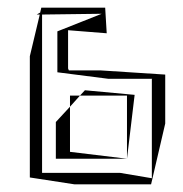

<svg xmlns="http://www.w3.org/2000/svg" viewBox="-20 -467 478 502"><path d="M255 -447H88L85 -434L83 -433L76 -429H84L58 -320V-3L175 15H375L412 -144V-272L242 -283H160L158 -288V-388L259 -380ZM246 -431 130 -385V-278L263 -261H378L377 -260V-1L294 -15H90V-429ZM126 -52H312L163 -70V-188L126 -148ZM312 -212V-52L332 -219L202 -231L189 -217H312ZM163 -217H189L163 -188Z"/></svg>

Font: Quebrada
Style: Regular
Weight: 400
Designer: deFharo
Foundry: deFharo
Version: Version 1.034 2012